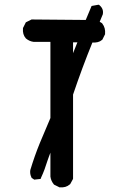

<svg xmlns="http://www.w3.org/2000/svg" viewBox="-20 -800 540 820"><path d="M231.9 -1 212.4 -10.7 210.4 -11.7 209.5 -13.2Q197.8 -27.3 195.3 -45.9V-46.4V-46.9V-147.9Q191.9 -139.2 189 -131.3Q186 -123.5 183.1 -114.7Q177.2 -95.7 170.4 -77.1Q163.6 -58.6 155.3 -41L153.3 -35.6L147.5 -35.2L129.9 -33.2L126.5 -32.7L123.5 -34.7L117.7 -38.6L115.2 -40L114.3 -42.5Q106.9 -57.1 109.4 -73.7V-74.2L109.9 -75.2Q127.4 -133.3 149.9 -188.5Q172.4 -241.7 195.3 -295.9V-621.1H125H124.5H124Q105.5 -623.5 91.3 -635.3L90.8 -635.7L90.3 -636.2Q75.7 -652.8 78.1 -678.7V-680.7L79.1 -682.1L88.9 -701.7L90.3 -704.6L93.3 -706.1L112.8 -715.8L114.7 -716.8H117.2L346.2 -714.8L369.1 -769.5L371.1 -774.4L376 -775.4L397.5 -779.3L402.3 -779.8L405.8 -776.9Q423.8 -761.2 418.9 -738.3L418.5 -737.3L418 -736.3L405.8 -707L414.6 -701.7L416 -700.7L417 -699.2Q431.2 -680.7 428.7 -655.3V-653.3L427.7 -651.9L418 -632.3L417 -630.4L415.5 -629.4Q407.7 -622.6 397.5 -620.1Q387.2 -617.7 374.5 -618.2Q352.5 -564 332.5 -510.3Q311.5 -453.6 292 -396V-39.1V-36.6L291 -34.2L280.3 -14.6L279.3 -13.2L277.8 -12.2Q261.2 2.4 235.4 0H233.4ZM310.5 -619.1H292V-572.8Z"/></svg>

Font: NaikaiFont
Style: Bold
Weight: 700
Version: Version 1.89